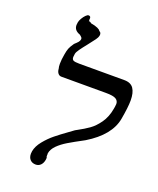

<svg xmlns="http://www.w3.org/2000/svg" viewBox="-168 -995 937 1141"><g transform="rotate(20 300.0 -424.5)"><path d="M428 -191.5Q365 -158 330.5 -137.2Q296 -116.5 272.2 -92.8Q248.5 -69 243.5 -42Q244.5 -42 243.5 -22Q246.5 -19 246.5 -10.5Q246.5 -8 245.5 -1Q241.5 21.5 228.8 33.8Q216 46 198.5 46Q176 46 163 32.2Q150 18.5 150 -5Q150 -13 151.5 -21Q157.5 -54.5 184.8 -88Q212 -121.5 243.5 -147Q275 -172.5 317 -202.5Q343 -221 348.5 -225.5Q349.5 -226 363 -233.5Q399.5 -253 429 -273.8Q458.5 -294.5 485.2 -332Q512 -369.5 521.5 -423Q522 -426 524 -437Q526 -448 526 -456Q526 -476 509 -486.5Q492 -497 445.5 -497H163.5Q150.5 -497 142 -507.8Q133.5 -518.5 132.5 -536.5Q129 -546.5 129 -566.5Q129 -592 135.5 -628Q139.5 -652 145 -666.5Q150.5 -681 167.5 -705.5Q182.5 -719 189.5 -727.2Q196.5 -735.5 198 -745Q199 -752 195.5 -756.5Q192 -761 182 -769Q161.5 -776.5 152.2 -788Q143 -799.5 143 -816.5Q143 -821 145 -834Q147 -845.5 155.5 -860Q164 -874.5 174.2 -884.8Q184.5 -895 191 -895Q205 -895 205 -881Q205 -879 204 -873Q205 -873 205 -868Q205 -864.5 204.5 -862.5Q207 -864 211.8 -862Q216.5 -860 221.5 -855.5Q248.5 -851 264.8 -843.5Q281 -836 282.5 -829Q288 -827.5 291.2 -822.5Q294.5 -817.5 294.5 -810Q294.5 -808 293.5 -802Q292 -793 280.8 -777Q269.5 -761 245.5 -731Q221 -700.5 207.8 -681.8Q194.5 -663 192.5 -652Q190 -638 190 -631Q190 -615.5 200 -610.8Q210 -606 237 -606H522Q563.5 -606 581.2 -579.8Q599 -553.5 599 -504.5Q599 -462 585 -384Q575.5 -330 536 -281.5Q496.5 -233 428 -191.5Z"/></g></svg>

Font: JuliaMono ExtraBoldItalic
Style: Regular
Weight: 800
Italic angle: -9°
Monospace: yes
Designer: cormullion
Foundry: corm
Version: Version 0.049; ttfautohint (v1.8.4)